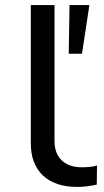

<svg xmlns="http://www.w3.org/2000/svg" viewBox="-20 -725 410 754"><path d="M283 9Q196 9 148.5 -36Q101 -81 101 -162V-705H194V-171Q194 -139 206.5 -116Q219 -93 243 -80.5Q267 -68 302 -68Q315 -68 331.5 -69.5Q348 -71 361 -75L360 0Q341 4 322.5 6.5Q304 9 283 9ZM250 -514 253 -705H331L302 -514Z"/></svg>

Font: Nunito Sans 10pt Expanded
Style: Regular
Weight: 400
Width: 7
Designer: Vernon Adams
Foundry: Vernon Adams
Version: Version 3.101;gftools[0.9.27]